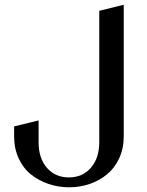

<svg xmlns="http://www.w3.org/2000/svg" viewBox="-20 -607 626 816"><path d="M401.9 -561 505.9 -586.9V-27.8Q505.9 23.9 486.6 65.7Q467.3 107.4 434.8 134Q402.3 160.6 361.1 174.8Q319.8 189 273.9 189Q228 189 186.3 174.8Q144.5 160.6 111.6 134.3Q78.6 107.9 59.3 65.9Q40 23.9 40 -27.8V-69.8L144 -95.2V-2Q144 65.4 179.4 106.2Q214.8 147 272.9 147Q331.1 147 366.5 105.7Q401.9 64.5 401.9 -2.9Z"/></svg>

Font: Wesal
Style: Regular
Weight: 400
Designer: Ahmed zaza
Foundry: Ahmed zaza
Version: Version 2.01